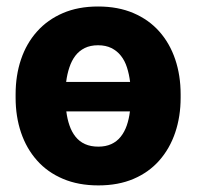

<svg xmlns="http://www.w3.org/2000/svg" viewBox="-20 -558 603 588"><path d="M280.3 -538.1Q341.8 -538.1 388.9 -517.8Q436 -497.6 468 -461.4Q500 -425.3 516.6 -376.2Q533.2 -327.1 533.2 -269V-258.8Q533.2 -201.2 516.6 -152.1Q500 -103 468 -66.7Q436 -30.3 389.2 -10.3Q342.3 9.8 281.2 9.8Q220.2 9.8 172.9 -10.3Q125.5 -30.3 93.3 -66.7Q61 -103 44.4 -152.1Q27.8 -201.2 27.8 -258.8V-269Q27.8 -327.1 44.4 -376.2Q61 -425.3 93.3 -461.4Q125.5 -497.6 172.4 -517.8Q219.2 -538.1 280.3 -538.1ZM280.3 -419.4Q256.8 -419.4 239.5 -410.9Q222.2 -402.3 210.7 -387.2Q199.2 -372.1 192.4 -351.3Q185.5 -330.6 182.6 -307.1H378.4Q375.5 -330.6 368.9 -351.3Q362.3 -372.1 350.3 -387.2Q338.4 -402.3 321 -410.9Q303.7 -419.4 280.3 -419.4ZM281.2 -108.9Q303.7 -108.9 320.8 -116.7Q337.9 -124.5 349.6 -139.2Q361.3 -153.8 368.2 -173.6Q375 -193.4 377.9 -216.8H183.1Q186 -193.4 192.9 -173.6Q199.7 -153.8 211.4 -139.2Q223.1 -124.5 240.5 -116.7Q257.8 -108.9 281.2 -108.9Z"/></svg>

Font: Roboto ExtraBold
Style: Regular
Weight: 800
Designer: Christian Robertson
Foundry: Google
Version: Version 3.009; 2024